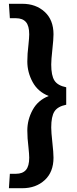

<svg xmlns="http://www.w3.org/2000/svg" viewBox="-20 -800 405 1012"><path d="M32 116H64Q99 116 116.5 96Q134 76 134 31Q134 14 130 -24Q124 -72 124 -112Q124 -169 152 -220.5Q180 -272 237 -294Q180 -316 152 -367.5Q124 -419 124 -476Q124 -516 130 -564Q134 -602 134 -619Q134 -664 116.5 -684Q99 -704 64 -704H32L27 -780H98Q169 -780 215.5 -737.5Q262 -695 262 -619Q262 -593 256 -539Q250 -485 250 -460Q250 -402 267 -375.5Q284 -349 329 -340V-248Q284 -239 267 -212.5Q250 -186 250 -128Q250 -103 256 -49Q262 5 262 31Q262 107 215.5 149.5Q169 192 98 192H27Z"/></svg>

Font: Enriqueta
Style: Bold
Weight: 700
Designer: Viviana Monsalve, Gustavo Ibarra
Foundry: 72Puntos
Version: Version 2.000